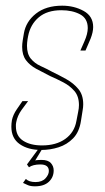

<svg xmlns="http://www.w3.org/2000/svg" viewBox="-20 -522 368 676"><path d="M125 6Q79 6 49.5 -14.5Q20 -35 20 -76Q20 -82 20.5 -87.5Q21 -93 22 -99Q26 -118 39 -137Q52 -156 59 -166H79Q71 -156 56 -135Q41 -114 37 -91Q36 -87 36 -84Q36 -81 36 -77Q36 -43 61.5 -26.5Q87 -10 128 -10Q178 -10 210 -33Q242 -56 249 -96L255 -127Q258 -141 258 -152Q258 -183 242 -201.5Q226 -220 203 -232Q180 -244 157 -254Q131 -267 108 -279.5Q85 -292 71.5 -310Q58 -328 58 -357Q58 -362 58.5 -368Q59 -374 60 -380L64 -404Q71 -446 106.5 -474Q142 -502 199 -502Q241 -502 274.5 -483.5Q308 -465 308 -427Q308 -409 299 -386L281 -344H263L277 -376Q289 -403 289 -423Q289 -457 262 -471.5Q235 -486 196 -486Q146 -486 116.5 -461Q87 -436 79 -395L77 -384Q76 -377 75.5 -371.5Q75 -366 75 -361Q75 -332 88.5 -315.5Q102 -299 123 -289.5Q144 -280 164 -269Q189 -257 214 -243Q239 -229 256 -208.5Q273 -188 273 -155Q273 -150 272.5 -144.5Q272 -139 271 -134L265 -96Q259 -57 237.5 -35Q216 -13 186.5 -3.5Q157 6 125 6ZM103 134Q88 134 78.5 130Q69 126 61 122L71 108Q82 119 105 119Q128 119 140 106Q152 93 152 80Q152 57 122 57Q96 57 82 67L75 57L117 0H130L104 43Q106 42 113.5 41.5Q121 41 126 41Q149 41 159 52Q169 63 169 78Q169 102 152 118Q135 134 103 134Z"/></svg>

Font: Alumni Sans Pinstripe
Style: Italic
Weight: 400
Italic angle: -8°
Designer: Robert E. Leuschke
Foundry: Robert E. Leuschke
Version: Version 1.010; ttfautohint (v1.8.4.7-5d5b)